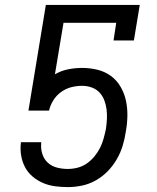

<svg xmlns="http://www.w3.org/2000/svg" viewBox="-20 -755 640 783"><path d="M256 8Q230 8 204 4.5Q178 1 155 -9Q132 -19 113 -35Q94 -51 82.5 -72.5Q71 -94 66.5 -119.5Q62 -145 65 -171V-175H148V-170Q146 -147 153 -126Q160 -105 175.5 -91Q191 -77 212.5 -71.5Q234 -66 256 -66Q276 -66 296 -71Q316 -76 333.5 -88Q351 -100 365 -117Q379 -134 388 -152Q397 -170 402.5 -190Q408 -210 412 -229Q415 -250 416 -270Q417 -290 414.5 -309.5Q412 -329 405 -347Q398 -365 385 -378.5Q372 -392 353.5 -398.5Q335 -405 315 -405Q293 -405 271 -399.5Q249 -394 229.5 -380Q210 -366 197.5 -346Q185 -326 180 -304H96L167 -735H550L526 -590H443L454 -662H239L204 -452Q230 -467 258.5 -472.5Q287 -478 315 -478Q347 -478 377.5 -470.5Q408 -463 432 -445.5Q456 -428 471.5 -401.5Q487 -375 493.5 -345Q500 -315 499.5 -282.5Q499 -250 493 -218Q489 -190 480.5 -161.5Q472 -133 456.5 -106Q441 -79 419 -56.5Q397 -34 370 -19Q343 -4 314 2Q285 8 256 8Z"/></svg>

Font: Iosevka Slab Extended
Style: Italic
Weight: 400
Width: 7
Italic angle: -9°
Monospace: yes
Designer: Belleve Invis
Foundry: Belleve Invis
Version: Version 11.1.0; ttfautohint (v1.8.3)